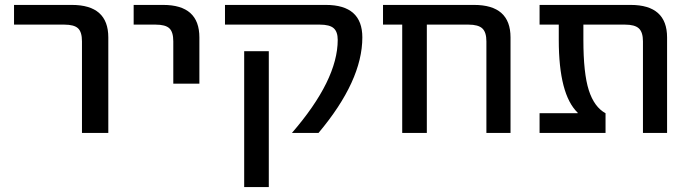

<svg xmlns="http://www.w3.org/2000/svg" viewBox="-20 -540 2796 780"><path d="M37 -440V-520H272Q420 -520 420 -388V0H313V-372Q313 -410 297 -425Q281 -440 241 -440Z M523 -440V-520H643Q790 -520 790 -388V-200H684V-372Q684 -410 668 -425Q652 -440 612 -440Z M972 220V-332H1072V220ZM1452 -388Q1452 -212 1274 0H1166Q1352 -215 1352 -378Q1352 -411 1335.5 -425.5Q1319 -440 1279 -440H894V-520H1304Q1452 -520 1452 -388Z M1956 -372Q1956 -409 1939.5 -424.5Q1923 -440 1883 -440H1714V0H1614V-440H1536V-520H1906Q2054 -520 2054 -388V0H1956Z M2350 -440V-378Q2350 -242 2372 -173.5Q2394 -105 2440 -80V0H2172V-80H2327V-82Q2250 -156 2250 -378V-440H2172V-520H2542Q2690 -520 2690 -388V0H2592V-372Q2592 -409 2575.5 -424.5Q2559 -440 2519 -440Z"/></svg>

Font: Mplus 1p Medium
Style: Regular
Weight: 500
Version: Version 1.061